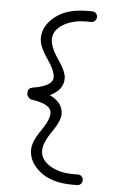

<svg xmlns="http://www.w3.org/2000/svg" viewBox="-54 -678 512 830"><g transform="rotate(5 202.0 -263.0)"><path d="M312 114H291Q203 114 152 73.5Q101 33 101 -21Q101 -56 136 -106Q171 -156 171 -186Q171 -225 84 -237Q76 -239 70 -246Q64 -253 64 -260V-266Q64 -285 84 -289Q171 -303 171 -341Q171 -370 136 -420Q101 -470 101 -505Q101 -559 152 -599.5Q203 -640 291 -640H312Q322 -640 328.5 -633.5Q335 -627 335 -617Q335 -608 328.5 -601Q322 -594 312 -594H291Q230 -594 189.5 -568.5Q149 -543 149 -505Q149 -470 184 -420Q219 -370 219 -341Q219 -290 161 -263Q219 -236 219 -186Q219 -156 184 -106Q149 -56 149 -21Q149 17 189.5 42.5Q230 68 291 68H312Q322 68 328.5 74.5Q335 81 335 91Q335 100 328.5 107Q322 114 312 114Z"/></g></svg>

Font: Hoogli
Style: Regular
Weight: 400
Designer: Anand Singh Naorem
Foundry: Brand New Type
Version: Version 1.00 b007